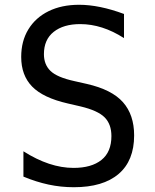

<svg xmlns="http://www.w3.org/2000/svg" viewBox="-20 -762 642 796"><path d="M286.1 14.2Q232.4 14.2 181.2 3.2Q129.9 -7.8 77.1 -29.8V-134.8Q185.5 -65.9 284.7 -65.9Q359.4 -65.9 400.6 -98.9Q441.9 -131.8 441.9 -197.8Q441.9 -247.1 413.8 -275.4Q385.7 -303.7 314 -320.8L261.2 -333Q158.7 -356.4 113.3 -403.1Q67.9 -449.7 67.9 -525.9Q67.9 -591.8 97.7 -640.4Q127.4 -689 181.4 -715.6Q235.4 -742.2 308.1 -742.2Q391.6 -742.2 494.1 -704.1V-604Q403.8 -662.1 312.5 -662.1Q243.2 -662.1 202.6 -629.9Q162.1 -597.7 162.1 -537.6Q162.1 -494.1 189.5 -467.8Q216.8 -441.4 288.1 -425.8L339.8 -414.1Q443.4 -390.6 489.7 -338.4Q536.1 -286.1 536.1 -200.7Q536.1 -95.7 471.7 -40.8Q407.2 14.2 286.1 14.2Z"/></svg>

Font: Vazir Code Hack
Style: Code-Hack
Weight: 400
Foundry: DejaVu fonts team - Redesigned by Saber Rastikerdar
Version: Version 1.1.2